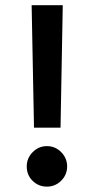

<svg xmlns="http://www.w3.org/2000/svg" viewBox="-20 -713 358 733"><path d="M82.1 -77.6Q82.1 -109.3 104.8 -132.2Q127.5 -155.2 159.2 -155.2Q190.9 -155.2 213.6 -132.2Q236.3 -109.3 236.3 -77.6Q236.3 -45.8 213.6 -23.2Q190.9 -0.5 159.2 -0.5Q127 -0.5 104.5 -22.7Q82.1 -44.8 82.1 -77.6ZM100.8 -693.2H219.6L211.1 -225.7H109.8Z"/></svg>

Font: Vazir FD Medium
Style: Regular
Weight: 500
Foundry: DejaVu fonts team - Redesigned by Saber Rastikerdar
Version: Version 21.10;October 20, 2019;FontCreator 12.0.0.2547 64-bi